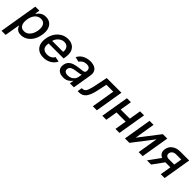

<svg xmlns="http://www.w3.org/2000/svg" viewBox="301 -1931 3514 3514"><g transform="rotate(45 2058.0 -174.5)"><path d="M-8.2 204.5 116.8 -545.5H220.5L206 -457H214.8Q226.9 -474.1 248 -496.4Q269.2 -518.8 303.1 -535.7Q337 -552.6 387.4 -552.6Q453.5 -552.6 499.5 -519.2Q545.5 -485.8 564.8 -422.9Q584.2 -360.1 569.6 -271.7Q555 -183.6 515.1 -120.2Q475.1 -56.8 418 -23.1Q360.8 10.7 294.7 10.7Q245 10.7 216.6 -6Q188.2 -22.7 174 -45.1Q159.8 -67.5 152.7 -84.9H146.3L98 204.5ZM175.4 -272.7Q161.6 -186.8 189.6 -133.3Q217.7 -79.9 286.2 -79.9Q333.8 -79.9 370 -105.3Q406.2 -130.7 429.7 -174.4Q453.1 -218 462.4 -272.7Q470.9 -327.1 462 -369.9Q453.1 -412.6 425.2 -437.5Q397.4 -462.4 349.4 -462.4Q279.8 -462.4 234.6 -410.3Q189.3 -358.3 175.4 -272.7Z M876.8 11Q796.5 11 744 -23.8Q691.4 -58.6 670.6 -121.6Q649.9 -184.7 664.1 -269.2Q677.9 -353 719.8 -416.9Q761.7 -480.8 824.4 -516.7Q887.1 -552.6 963.1 -552.6Q1025.2 -552.6 1075.8 -525Q1126.4 -497.5 1151.1 -437.3Q1175.8 -377.1 1159.1 -278.4L1153.1 -240.8H764.6Q750.7 -152 785.5 -114.3Q820.3 -76.7 892.4 -76.7Q938.9 -76.7 974.6 -96.2Q1010.3 -115.8 1031.2 -154.5L1128.6 -136.4Q1099.4 -70 1032.8 -29.5Q966.3 11 876.8 11ZM778.1 -320.3H1061.1Q1071.7 -382.8 1041.5 -423.8Q1011.4 -464.8 949.2 -464.8Q907.7 -464.8 871.6 -443.5Q835.6 -422.2 810.7 -389Q785.9 -355.8 778.1 -320.3Z M1389.2 12.1Q1337.4 12.1 1298.7 -7.3Q1259.9 -26.6 1241.7 -63.7Q1223.4 -100.9 1231.9 -154.1Q1242.5 -215.9 1278.8 -248.9Q1315 -282 1365.4 -296.5Q1415.8 -311.1 1468.4 -317.1Q1518.1 -323.2 1549 -327.1Q1579.9 -331 1595.7 -339.3Q1611.5 -347.7 1614.7 -366.5V-369Q1622.2 -415.1 1601.4 -440.9Q1580.6 -466.6 1529.5 -466.6Q1476.2 -466.6 1440.2 -443.2Q1404.1 -419.7 1387.1 -390.6L1291.9 -413.4Q1330.3 -487.9 1398.4 -520.2Q1466.6 -552.6 1540.5 -552.6Q1573.2 -552.6 1608.3 -544.9Q1643.5 -537.3 1672.4 -516.9Q1701.3 -496.4 1715.6 -459.2Q1729.8 -421.9 1719.8 -362.2L1659.8 0H1556.1L1568.9 -74.6H1564.6Q1544.4 -44 1500.7 -16Q1457 12.1 1389.2 12.1ZM1425.4 -73.2Q1469.8 -73.2 1504.1 -90.6Q1538.4 -108 1559.7 -136.2Q1581 -164.4 1586.3 -196.7L1598 -267Q1589.1 -259.6 1563.2 -253.9Q1537.3 -248.2 1508.5 -244.3Q1479.8 -240.4 1462.4 -237.9Q1415.5 -231.9 1379.1 -213.6Q1342.7 -195.3 1335.9 -152.7Q1329.5 -113.3 1354.9 -93.2Q1380.3 -73.2 1425.4 -73.2Z M1758.2 0 1773.1 -92H1792.3Q1822.8 -92 1843.6 -109.9Q1864.3 -127.8 1880.9 -173.8Q1897.4 -219.8 1915.1 -304L1964.5 -545.5H2345.2L2254.3 0H2150.2L2226.2 -453.8H2047.6L2008.2 -268.5Q1980.1 -133.2 1930.8 -66.6Q1881.4 0 1792.3 0Z M2590.6 -545.5 2552.9 -318.5H2789.4L2827.1 -545.5H2930.8L2839.8 0H2736.2L2773.8 -226.6H2537.3L2499.6 0H2396L2486.9 -545.5Z M3111.2 -148.8 3417.3 -545.5H3531.6L3440.7 0H3336.6L3402.3 -397L3096.9 0H2981.9L3072.8 -545.5H3176.5Z M3908.4 0 3943.9 -213.4H3813.9L3659.1 0H3550.4L3715.9 -228.7Q3670.1 -247.2 3649.7 -285.7Q3629.3 -324.2 3638.5 -377.8Q3650.9 -454.9 3712.5 -500.2Q3774.1 -545.5 3868.6 -545.5H4099.1L4008.2 0ZM3958.1 -299.4 3984 -454.9H3853.3Q3806.5 -454.9 3777.2 -433.2Q3747.9 -411.6 3742.2 -376.4Q3736.2 -341.6 3756.6 -320.5Q3777 -299.4 3820.3 -299.4Z"/></g></svg>

Font: Inter UI Medium
Style: Italic
Weight: 500
Italic angle: 9.39999°
Designer: Rasmus Andersson
Foundry: rsms
Version: 3.2;8d6f07862